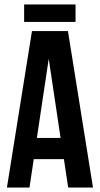

<svg xmlns="http://www.w3.org/2000/svg" viewBox="-20 -839 447 859"><path d="M396 0H285L266 -127H131L112 0H11L123 -700H284ZM145 -222H251L198 -576ZM318 -819V-741H88V-819Z"/></svg>

Font: Adderley Bold
Style: Regular
Weight: 700
Designer: gorohovskiy
Version: Version 1.003 November 13, 2017